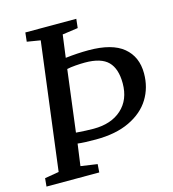

<svg xmlns="http://www.w3.org/2000/svg" viewBox="-111 -837 834 928"><g transform="rotate(-15 306.5 -373.0)"><path d="M373 -584Q491 -584 547.5 -537Q604 -490 604 -407Q604 -336 569.5 -280Q535 -224 466 -191Q397 -158 297 -158Q236 -158 206 -162L191 -53L274 -41L271 0H7L11 -41L82 -53L163 -690L96 -701L101 -746H356L351 -701L273 -690L258 -577Q319 -584 373 -584ZM300 -211Q388 -211 440 -258Q492 -305 492 -387Q492 -460 457 -495.5Q422 -531 341 -531Q320 -531 294 -529Q268 -527 251 -523L212 -215Q264 -211 300 -211Z"/></g></svg>

Font: Koeln Type Serif
Style: Italic
Weight: 400
Italic angle: -8°
Designer: Eben Sorkin
Foundry: Eben Sorkin
Version: Version 2.002